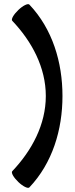

<svg xmlns="http://www.w3.org/2000/svg" viewBox="-20 -861 360 922"><path d="M39 -761C133 -662 200 -537 200 -400C200 -263 133 -138 39 -39C32 -32 45 -9 68 13C90 34 114 46 121 39C232 -78 280 -238 280 -400C280 -562 232 -722 121 -839C114 -846 90 -834 68 -813C45 -791 32 -768 39 -761Z"/></svg>

Font: Nupuram SemiBold
Style: Regular
Weight: 600
Designer: Santhosh Thottingal (santhosh.thottingal@gmail.com)
Foundry: SMC
Version: Version 1.000